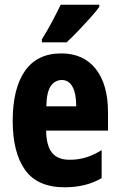

<svg xmlns="http://www.w3.org/2000/svg" viewBox="-20 -786 509 816"><path d="M240 -559Q335 -559 387 -493Q439 -427 439 -309V-231H176Q177 -167 201 -137Q225 -107 276 -107Q312 -107 344 -116.5Q376 -126 412 -148V-29Q346 10 255 10Q139 10 86.5 -64Q34 -138 34 -272Q34 -410 86 -484.5Q138 -559 240 -559ZM243 -446Q214 -446 196 -420.5Q178 -395 177 -334H304Q304 -389 288 -417.5Q272 -446 243 -446ZM402 -757Q389 -738 365 -711.5Q341 -685 314 -656.5Q287 -628 263 -606H158V-619Q183 -659 202.5 -696Q222 -733 238 -766H402Z"/></svg>

Font: Noto Sans Arabic ExtCond ExtBd
Style: Regular
Weight: 800
Width: 2
Designer: Monotype Design Team, Nadine Chahine, Nizar Qandah and Khaled Hosny
Foundry: Monotype Imaging Inc.
Version: Version 2.012; ttfautohint (v1.8.4.7-5d5b)